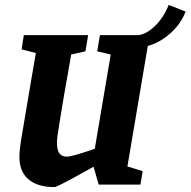

<svg xmlns="http://www.w3.org/2000/svg" viewBox="-20 -752 776 782"><path d="M582 -565 499 -74 561 -55 552 0H382L361 -73Q214 10 202 10Q133 10 96 -21.5Q59 -53 59 -113Q59 -138 66.5 -185.5Q74 -233 109 -437L126 -536L68 -551L77 -609H339L328 -543L270 -530L240 -359Q236 -336 227 -281Q218 -226 215 -205Q212 -184 212 -172Q212 -139 222.5 -126.5Q233 -114 251 -114Q274 -114 366 -146L431 -530L376 -543L387 -609H543Q576 -612 611.5 -646.5Q647 -681 667 -732L736 -705Q717 -655 674 -616.5Q631 -578 582 -565Z"/></svg>

Font: Grenze
Style: Bold Italic
Weight: 700
Italic angle: -10°
Designer: Renata Polastri
Foundry: Omnibus-Type
Version: Version 1.002; ttfautohint (v1.8)